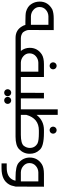

<svg xmlns="http://www.w3.org/2000/svg" viewBox="836 -1420 765 2476"><g transform="rotate(90 1218.0 -181.5)"><path d="M215.8 -492.2H367.7L366.2 -172.4Q366.2 -136.7 396.5 -95.7Q428.7 -68.4 475.6 -68.4H516.6V0H467.8Q365.2 0 317.4 -87.4Q309.1 -98.6 300.8 -127H258.3Q159.2 -127 129.9 -135.3Q64.9 -154.3 34.2 -199.7Q0 -248.5 0 -311.5Q0 -419.4 102.5 -474.6Q148.4 -492.2 215.8 -492.2ZM189 -198.2H299.3V-423.8H189Q141.1 -421.9 106.9 -391.6Q69.8 -359.4 69.8 -308.6Q69.8 -262.7 106.9 -230.5Q141.1 -200.2 189 -198.2Z M828.1 -529.8Q839.8 -529.8 850.6 -523.9Q861.3 -518.1 867.4 -507.1Q873.5 -496.1 873.5 -484.4Q873.5 -472.7 867.7 -461.9Q861.8 -451.2 851.1 -445.3Q840.3 -439.5 828.1 -439.5Q816.4 -439.5 805.7 -445.3Q794.9 -451.2 789.1 -461.9Q783.2 -472.7 783.2 -484.4Q783.2 -496.1 789.3 -507.1Q795.4 -518.1 806.2 -523.9Q816.9 -529.8 828.1 -529.8ZM492.2 -68.4H636.7Q596.2 -118.2 596.2 -183.1Q596.2 -283.2 682.1 -338.9Q725.6 -366.2 806.6 -366.2H972.2V-68.4H1049.8V0H492.2ZM786.6 -68.4H903.8V-293.9H786.6Q738.8 -292 704.6 -261.7Q667.5 -229.5 667.5 -178.7Q667.5 -132.8 704.6 -100.6Q738.8 -70.3 786.6 -68.4Z M1273.9 56.2Q1285.6 56.2 1296.4 62Q1307.1 67.9 1313.2 78.9Q1319.3 89.8 1319.3 101.6Q1319.3 113.3 1313.5 124Q1307.6 134.8 1296.9 140.6Q1286.1 146.5 1273.9 146.5Q1262.2 146.5 1251.5 140.6Q1240.7 134.8 1234.9 124Q1229 113.3 1229 101.6Q1229 89.8 1235.1 78.9Q1241.2 67.9 1252 62Q1262.7 56.2 1273.9 56.2ZM1174.8 56.2Q1186.5 56.2 1197.3 62Q1208 67.9 1214.1 78.9Q1220.2 89.8 1220.2 101.6Q1220.2 113.3 1214.4 124Q1208.5 134.8 1197.8 140.6Q1187 146.5 1174.8 146.5Q1163.1 146.5 1152.3 140.6Q1141.6 134.8 1135.7 124Q1129.9 113.3 1129.9 101.6Q1129.9 89.8 1136 78.9Q1142.1 67.9 1152.8 62Q1163.6 56.2 1174.8 56.2ZM1177.2 -366.2H1248.5V-68.4H1332V0H1025.4V-68.4H1175.8Z M1657.7 -529.8Q1669.4 -529.8 1680.2 -523.9Q1690.9 -518.1 1697 -507.1Q1703.1 -496.1 1703.1 -484.4Q1703.1 -472.7 1697.3 -461.9Q1691.4 -451.2 1680.7 -445.3Q1669.9 -439.5 1657.7 -439.5Q1646 -439.5 1635.3 -445.3Q1624.5 -451.2 1618.7 -461.9Q1612.8 -472.7 1612.8 -484.4Q1612.8 -496.1 1618.9 -507.1Q1625 -518.1 1635.7 -523.9Q1646.5 -529.8 1657.7 -529.8ZM1389.2 -543.9H1460.9V-271Q1535.2 -366.2 1656.2 -366.2H1690.4Q1874 -366.2 1916 -306.2Q1962.4 -257.3 1962.4 -184.6V-181.6Q1962.4 -102.5 1902.3 -44.9Q1854.5 0 1742.2 0H1307.6V-68.4H1389.2ZM1460.9 -140.1V-68.4H1716.3Q1829.1 -68.4 1859.9 -106.4Q1887.2 -143.1 1887.2 -183.1Q1887.2 -251 1827.1 -284.2Q1789.1 -300.8 1697.3 -300.8H1661.6Q1506.3 -300.8 1460.9 -140.1Z M2221.7 -366.2H2387.2L2385.7 -1Q2374 59.1 2356.9 85Q2301.3 180.7 2150.9 180.7H2086.4V113.8H2142.6Q2264.6 113.8 2301.3 28.8Q2309.1 8.8 2309.1 0H2264.2Q2120.6 0 2076.7 -42Q2011.2 -100.1 2011.2 -183.1Q2011.2 -283.2 2097.2 -338.9Q2140.6 -366.2 2221.7 -366.2ZM2201.7 -68.4H2318.8V-293.9H2201.7Q2153.8 -292 2119.6 -261.7Q2082.5 -229.5 2082.5 -178.7Q2082.5 -132.8 2119.6 -100.6Q2153.8 -70.3 2201.7 -68.4Z"/></g></svg>

Font: Gasq
Style: Regular
Weight: 400
Designer: Husham Jawad
Version: Version 1.00;December 29, 2020;FontCreator 13.0.0.2683 32-bi